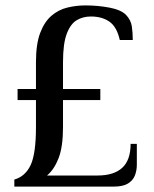

<svg xmlns="http://www.w3.org/2000/svg" viewBox="-20 -690 570 710"><path d="M33 0V-26Q74 -38 93.5 -80Q113 -122 113 -220V-320H45V-361H113V-460Q113 -527 128.5 -568Q144 -609 170 -631.5Q196 -654 229 -662Q262 -670 296 -670Q341 -670 384 -662Q427 -654 446 -635Q464 -616 467.5 -592.5Q471 -569 471 -542H423Q412 -591 384.5 -610Q357 -629 316 -629Q287 -629 264 -615.5Q241 -602 227 -565.5Q213 -529 213 -460V-361H351V-320H213V-220Q213 -148 197 -106Q181 -64 154 -41H341Q401 -41 432 -69.5Q463 -98 463 -158H486V-80Q486 -60 479 -41.5Q472 -23 453.5 -11.5Q435 0 401 0Z"/></svg>

Font: El Messiri Medium
Style: Regular
Weight: 500
Designer: Mohamed Gaber
Foundry: Kief Type Foundry
Version: Version 2.020; ttfautohint (v1.8.3)